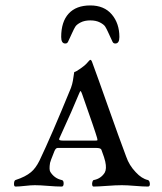

<svg xmlns="http://www.w3.org/2000/svg" viewBox="-20 -683 595 706"><path d="M237 -544Q236 -543 233 -535.5Q230 -528 227.5 -525.5Q225 -523 220 -523Q205 -523 205 -547Q205 -603 232.5 -633Q260 -663 312 -663Q363 -663 391 -630Q419 -597 419 -547Q419 -523 404 -523Q399 -523 396.5 -525.5Q394 -528 391 -535.5Q388 -543 387 -544Q385 -548 378.5 -562.5Q372 -577 367 -585Q362 -593 347.5 -600.5Q333 -608 312 -608Q291 -608 276.5 -600.5Q262 -593 257 -585Q252 -577 245.5 -562.5Q239 -548 237 -544ZM37 3Q31 3 31.5 -8Q32 -19 37 -21Q74 -33 94 -50Q111 -64 125 -92Q169 -184 241 -360Q246 -374 248 -386Q249 -391 250 -399Q251 -407 252 -412L253 -418Q259 -419 276 -431Q293 -443 298 -449Q310 -463 312 -463Q316 -463 319 -454Q339 -400 378.5 -288Q418 -176 444 -107Q455 -75 479 -50Q501 -26 524 -21Q530 -19 531 -8Q532 3 524 3Q506 3 476.5 0.5Q447 -2 428 -2Q406 -2 373 0.5Q340 3 324 3Q320 3 319 -3Q318 -9 320 -15Q322 -21 325 -21Q351 -26 365 -48Q373 -62 367 -89Q365 -100 353 -132Q351 -139 334 -139H192Q185 -139 180 -127Q164 -87 164 -84Q160 -59 165 -51Q180 -27 207 -21Q214 -20 214 -8.5Q214 3 207 3Q187 3 157 0.5Q127 -2 108 -2Q94 -2 72 0.5Q50 3 37 3ZM270 -337Q249 -285 199 -176Q196 -170 199 -168Q202 -166 212 -166H329Q337 -166 338 -167Q339 -168 337 -176Q331 -198 282 -337Q279 -345 277.5 -347Q276 -349 274.5 -347Q273 -345 270 -337Z"/></svg>

Font: EB Garamond 12 All SC
Style: AllSC
Weight: 400
Version: Version 0.016 ; ttfautohint (v0.97) -l 8 -r 50 -G 200 -x 0 -